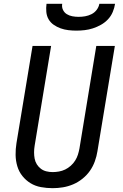

<svg xmlns="http://www.w3.org/2000/svg" viewBox="-20 -975 640 1003"><path d="M255 8Q224 8 194 2.5Q164 -3 139.5 -18Q115 -33 97 -55.5Q79 -78 70.5 -106.5Q62 -135 61.5 -165.5Q61 -196 66 -227L150 -735H247L161 -214Q158 -196 158 -179Q158 -162 161 -146Q164 -130 172.5 -116.5Q181 -103 193.5 -93.5Q206 -84 222 -80Q238 -76 255 -76Q271 -76 288 -79Q305 -82 320.5 -89.5Q336 -97 349.5 -109Q363 -121 372.5 -136Q382 -151 387 -167Q392 -183 395 -199L483 -735H580L489 -185Q485 -159 475.5 -132.5Q466 -106 450 -83Q434 -60 411 -41.5Q388 -23 362 -12Q336 -1 309 3.5Q282 8 255 8ZM379 -815Q358 -815 337 -817.5Q316 -820 296.5 -827Q277 -834 260.5 -845.5Q244 -857 234 -874Q224 -891 222 -912.5Q220 -934 223 -955H305Q302 -938 309 -923.5Q316 -909 329 -901Q342 -893 358 -890Q374 -887 391 -887Q408 -887 425 -890Q442 -893 458 -901Q474 -909 485 -923.5Q496 -938 499 -955H581Q578 -934 569 -912.5Q560 -891 544 -874Q528 -857 507.5 -845.5Q487 -834 465.5 -827Q444 -820 422 -817.5Q400 -815 379 -815Z"/></svg>

Font: Iosevka Aile Medium Oblique
Style: Regular
Weight: 500
Italic angle: -9°
Designer: Belleve Invis
Foundry: Belleve Invis
Version: Version 31.1.0; ttfautohint (v1.8.4)